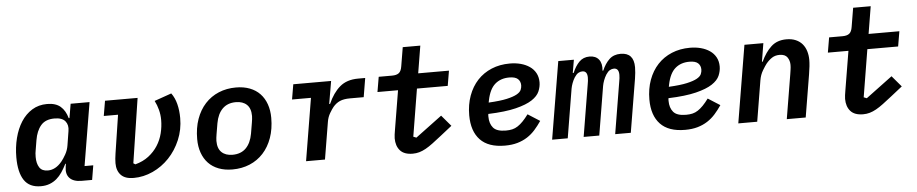

<svg xmlns="http://www.w3.org/2000/svg" viewBox="-41 -980 6082 1274"><g transform="rotate(-5 3000.0 -343.0)"><path d="M189 12Q113 12 78 -40.5Q43 -93 43 -193Q43 -260 58.5 -321Q74 -382 103.5 -428Q133 -474 176.5 -501Q220 -528 277 -528Q334 -528 366 -500.5Q398 -473 412 -422H417L433 -516H559L489 -96H547L531 0H461Q407 0 381.5 -27Q356 -54 364 -103L367 -122H363Q348 -92 331.5 -67.5Q315 -43 294.5 -25.5Q274 -8 248 2Q222 12 189 12ZM244 -88Q296 -88 338 -139Q352 -156 367.5 -183.5Q383 -211 388 -243L403 -337Q410 -377 389 -402.5Q368 -428 317 -428Q257 -428 226.5 -392Q196 -356 186 -295L175 -229Q173 -220 172 -209Q171 -198 171 -184Q171 -141 188 -114.5Q205 -88 244 -88Z M879 -516 813 -86 826 -78Q878 -92 915 -120.5Q952 -149 976 -186.5Q1000 -224 1011 -268Q1022 -312 1022 -357Q1022 -391 1013.5 -424Q1005 -457 990 -486L1104 -526Q1127 -495 1138 -452Q1149 -409 1149 -358Q1149 -281 1120.5 -213.5Q1092 -146 1044.5 -96Q997 -46 935 -17.5Q873 11 807 11Q750 11 722.5 -18Q695 -47 695 -97Q695 -124 701 -162L740 -416H645L662 -516Z M1465 12Q1414 12 1373.5 -3.5Q1333 -19 1305.5 -48Q1278 -77 1263.5 -118Q1249 -159 1249 -209Q1249 -283 1270 -342Q1291 -401 1329 -442.5Q1367 -484 1419.5 -506Q1472 -528 1535 -528Q1586 -528 1626.5 -512.5Q1667 -497 1694.5 -468Q1722 -439 1736.5 -398Q1751 -357 1751 -307Q1751 -233 1730 -174Q1709 -115 1671 -73.5Q1633 -32 1580.5 -10Q1528 12 1465 12ZM1474 -85Q1530 -85 1563.5 -118.5Q1597 -152 1608 -214L1620 -285Q1622 -297 1623.5 -309Q1625 -321 1625 -330Q1625 -381 1598.5 -406Q1572 -431 1526 -431Q1470 -431 1436.5 -397.5Q1403 -364 1392 -302L1380 -231Q1378 -219 1376.5 -207Q1375 -195 1375 -186Q1375 -135 1401.5 -110Q1428 -85 1474 -85Z M1956 0 2025 -416H1899L1916 -516H2168L2142 -365H2148Q2179 -436 2225.5 -476Q2272 -516 2348 -516H2395L2374 -390H2283Q2241 -390 2215 -378.5Q2189 -367 2169 -343Q2159 -331 2143.5 -305Q2128 -279 2123 -247L2082 0Z M2666 12Q2609 12 2582 -18.5Q2555 -49 2555 -100Q2555 -111 2557 -125Q2559 -139 2562 -157L2605 -416H2468L2485 -516H2574Q2604 -516 2619.5 -528Q2635 -540 2640 -572L2661 -698H2778L2748 -516H2953L2936 -416H2731L2679 -100L2699 -92L2875 -223L2937 -150L2861 -90Q2828 -64 2802 -44.5Q2776 -25 2753.5 -12.5Q2731 0 2710 6Q2689 12 2666 12Z M3280 12Q3170 12 3115.5 -45.5Q3061 -103 3061 -209Q3061 -280 3082.5 -339Q3104 -398 3143 -440Q3182 -482 3237 -505Q3292 -528 3359 -528Q3398 -528 3431.5 -519Q3465 -510 3490.5 -492.5Q3516 -475 3530.5 -448.5Q3545 -422 3545 -387Q3545 -357 3532 -326.5Q3519 -296 3481 -271Q3443 -246 3372.5 -228.5Q3302 -211 3188 -207Q3187 -201 3187 -196.5Q3187 -192 3187 -189Q3187 -143 3210.5 -115Q3234 -87 3295 -87Q3319 -87 3338 -91.5Q3357 -96 3374.5 -107.5Q3392 -119 3409.5 -137Q3427 -155 3447 -182L3527 -131Q3506 -100 3482.5 -73.5Q3459 -47 3429.5 -28Q3400 -9 3363.5 1.5Q3327 12 3280 12ZM3347 -436Q3290 -436 3252.5 -403.5Q3215 -371 3200 -297L3197 -282Q3274 -286 3318.5 -296Q3363 -306 3386 -319Q3409 -332 3415.5 -347.5Q3422 -363 3422 -377Q3422 -404 3404.5 -420Q3387 -436 3347 -436Z M3595 0 3681 -516H3785L3770 -429H3776Q3794 -473 3821 -500.5Q3848 -528 3890 -528Q3931 -528 3952 -501.5Q3973 -475 3968 -427H3973Q3992 -472 4021 -500Q4050 -528 4097 -528Q4185 -528 4185 -431Q4185 -415 4183 -394Q4181 -373 4178 -355L4119 0H4015L4072 -344Q4077 -369 4077 -390Q4077 -434 4044 -434Q4030 -434 4017 -426.5Q4004 -419 3991 -399Q3980 -381 3973 -362Q3966 -343 3963 -326L3909 0H3805L3862 -344Q3867 -369 3867 -390Q3867 -434 3834 -434Q3820 -434 3807 -426.5Q3794 -419 3781 -399Q3770 -381 3763 -362Q3756 -343 3753 -326L3699 0Z M4480 12Q4370 12 4315.5 -45.5Q4261 -103 4261 -209Q4261 -280 4282.5 -339Q4304 -398 4343 -440Q4382 -482 4437 -505Q4492 -528 4559 -528Q4598 -528 4631.5 -519Q4665 -510 4690.5 -492.5Q4716 -475 4730.5 -448.5Q4745 -422 4745 -387Q4745 -357 4732 -326.5Q4719 -296 4681 -271Q4643 -246 4572.5 -228.5Q4502 -211 4388 -207Q4387 -201 4387 -196.5Q4387 -192 4387 -189Q4387 -143 4410.5 -115Q4434 -87 4495 -87Q4519 -87 4538 -91.5Q4557 -96 4574.5 -107.5Q4592 -119 4609.5 -137Q4627 -155 4647 -182L4727 -131Q4706 -100 4682.5 -73.5Q4659 -47 4629.5 -28Q4600 -9 4563.5 1.5Q4527 12 4480 12ZM4547 -436Q4490 -436 4452.5 -403.5Q4415 -371 4400 -297L4397 -282Q4474 -286 4518.5 -296Q4563 -306 4586 -319Q4609 -332 4615.5 -347.5Q4622 -363 4622 -377Q4622 -404 4604.5 -420Q4587 -436 4547 -436Z M4835 0 4921 -516H5047L5027 -394H5032Q5060 -455 5099.5 -491.5Q5139 -528 5201 -528Q5237 -528 5263.5 -516.5Q5290 -505 5307 -485Q5324 -465 5332.5 -437.5Q5341 -410 5341 -379Q5341 -342 5331 -283L5284 0H5158L5207 -295Q5209 -309 5211.5 -325Q5214 -341 5214 -357Q5214 -385 5199 -407Q5184 -429 5147 -429Q5118 -429 5097 -415.5Q5076 -402 5057 -379Q5046 -365 5029 -336.5Q5012 -308 5006 -272L4961 0Z M5666 12Q5609 12 5582 -18.5Q5555 -49 5555 -100Q5555 -111 5557 -125Q5559 -139 5562 -157L5605 -416H5468L5485 -516H5574Q5604 -516 5619.5 -528Q5635 -540 5640 -572L5661 -698H5778L5748 -516H5953L5936 -416H5731L5679 -100L5699 -92L5875 -223L5937 -150L5861 -90Q5828 -64 5802 -44.5Q5776 -25 5753.5 -12.5Q5731 0 5710 6Q5689 12 5666 12Z"/></g></svg>

Font: IBM Plex Mono SemiBold
Style: Italic
Weight: 600
Italic angle: -9°
Monospace: yes
Designer: Mike Abbink, Paul van der Laan, Pieter van Rosmalen
Foundry: Bold Monday
Version: Version 2.3